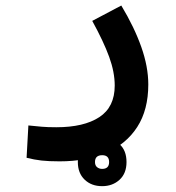

<svg xmlns="http://www.w3.org/2000/svg" viewBox="-20 -339 626 684"><path d="M192.4 235.8Q153.3 235.8 127.7 232.9Q102.1 230 74.7 223.1L81.1 107.9Q108.9 110.8 129.2 112.5Q149.4 114.3 180.7 114.3Q278.8 114.3 333.7 78.4Q388.7 42.5 388.7 -34.2Q388.7 -82 368.9 -136.5Q349.1 -190.9 308.6 -264.6L412.1 -319.3Q458.5 -242.2 483.4 -171.6Q508.3 -101.1 508.3 -38.1Q508.3 52.2 469 113.3Q429.7 174.3 358.6 205.1Q287.6 235.8 192.4 235.8ZM343.8 324.2Q305.7 324.2 281.5 301Q257.3 277.8 257.3 238.3Q257.3 199.2 282.2 175.8Q307.1 152.3 343.8 152.3Q380.9 152.3 405.8 174.6Q430.7 196.8 430.7 238.3Q430.7 278.8 405.8 301.5Q380.9 324.2 343.8 324.2ZM343.8 262.7Q368.7 262.7 368.7 238.3Q368.7 213.9 344.2 213.9Q318.4 213.9 318.4 238.3Q318.4 250.5 325.9 256.6Q333.5 262.7 343.8 262.7Z"/></svg>

Font: Cascadia Mono PL SemiBold
Style: Regular
Weight: 600
Monospace: yes
Designer: Aaron Bell
Foundry: Saja Typeworks
Version: Version 2404.023; ttfautohint (v1.8.4)